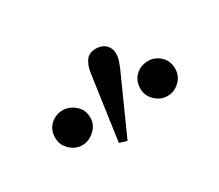

<svg xmlns="http://www.w3.org/2000/svg" viewBox="-57 -871 513 449"><g transform="rotate(-30 200.0 -647.0)"><path d="M87 -579Q105 -579 120 -593Q135 -606 135 -626Q135 -647 120 -660Q105 -673 87 -673Q68 -673 54 -660Q40 -647 40 -626Q40 -606 54 -593Q68 -579 87 -579ZM183 -535 253 -691Q260 -708 261 -714Q262 -720 262 -727Q262 -740 252 -750Q242 -759 226 -759Q209 -759 200 -748Q191 -736 188 -717L163 -541ZM317 -579Q336 -579 350 -593Q364 -606 364 -626Q364 -647 350 -660Q336 -673 318 -673Q298 -673 284 -660Q270 -647 270 -626Q270 -606 284 -593Q298 -579 317 -579Z"/></g></svg>

Font: Source Serif 4 48pt
Style: Regular
Weight: 400
Designer: Frank Grie√ühammer
Foundry: Adobe Systems Incorporated
Version: Version 4.004;hotconv 1.0.116;makeotfexe 2.5.65601